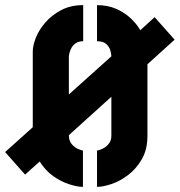

<svg xmlns="http://www.w3.org/2000/svg" viewBox="-20 -725 702 750"><path d="M304 5Q283 5 251 -5Q219 -15 188 -37Q157 -59 135 -94L78 -43L0 -131L108 -228V-524Q108 -547 120 -577.5Q132 -608 157 -637Q182 -666 219 -685.5Q256 -705 305 -705V-564Q288 -564 277 -557Q266 -550 260 -539.5Q254 -529 251.5 -519Q249 -509 249 -502V-356L415 -505Q415 -514 411 -528Q407 -542 395 -553Q383 -564 359 -564V-705Q400 -705 432.5 -691Q465 -677 489 -655Q513 -633 528 -607L584 -658L662 -570L556 -474V-195Q556 -141 534 -103Q512 -65 480 -41Q448 -17 415 -6Q382 5 359 5V-137Q361 -137 369.5 -139.5Q378 -142 388.5 -148.5Q399 -155 407 -166.5Q415 -178 415 -195V-347L249 -197Q249 -174 261.5 -160.5Q274 -147 287.5 -142Q301 -137 304 -137Z"/></svg>

Font: Stick No Bills ExtraLight ExtraBold
Style: Regular
Weight: 800
Version: Version 2.000